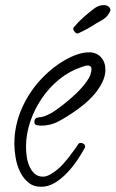

<svg xmlns="http://www.w3.org/2000/svg" viewBox="-20 -675 445 739"><path d="M385.7 -407.2Q385.7 -382.8 374 -358.9Q362.3 -335 344.2 -313.5Q326.2 -292 304.7 -274.4Q283.2 -256.8 264.6 -244.1Q236.3 -224.6 205.6 -208Q174.8 -191.4 138.7 -191.4Q130.9 -191.4 121.6 -193.4Q112.3 -195.3 112.3 -206.1Q112.3 -219.7 125 -222.7Q127.9 -223.6 131.8 -223.6Q135.7 -223.6 139.6 -224.6Q150.4 -226.6 160.6 -231.4Q170.9 -236.3 181.6 -242.2Q198.2 -252.9 223.6 -272.5Q249 -292 273.4 -315.4Q297.9 -338.9 314.9 -363.3Q332 -387.7 332 -409.2Q332 -422.9 317.4 -422.9Q311.5 -422.9 305.7 -420.9Q299.8 -418.9 293.9 -417Q247.1 -401.4 208 -369.6Q168.9 -337.9 140.6 -295.9Q112.3 -253.9 96.2 -206.1Q80.1 -158.2 80.1 -110.4Q80.1 -94.7 82.5 -74.7Q85 -54.7 92.3 -37.1Q99.6 -19.5 112.3 -7.3Q125 4.9 145.5 4.9Q153.3 4.9 160.2 2.4Q167 0 173.8 -3.9Q200.2 -18.6 222.7 -43.5Q245.1 -68.4 262.7 -93.8Q267.6 -99.6 272 -106.4Q276.4 -113.3 281.2 -120.1Q284.2 -125 291 -125Q296.9 -125 302.2 -121.1Q307.6 -117.2 307.6 -110.4Q307.6 -108.4 305.7 -104.5Q293.9 -83 276.4 -57.1Q258.8 -31.2 237.3 -8.8Q215.8 13.7 190.9 28.8Q166 43.9 138.7 43.9Q108.4 43.9 88.4 26.9Q68.4 9.8 56.6 -15.1Q44.9 -40 40 -68.8Q35.2 -97.7 35.2 -121.1Q35.2 -195.3 66.4 -263.2Q97.7 -331.1 150.4 -382.8Q166 -398.4 186.5 -414.6Q207 -430.7 230 -443.8Q252.9 -457 276.9 -465.3Q300.8 -473.6 323.2 -473.6Q351.6 -473.6 368.7 -454.6Q385.7 -435.5 385.7 -407.2ZM405.3 -634.8Q396.5 -613.3 378.9 -601.6Q372.1 -596.7 365.2 -593.3Q358.4 -589.8 350.6 -585Q318.4 -563.5 279.3 -545.9Q273.4 -545.9 267.6 -552.2Q261.7 -558.6 261.7 -564.5Q261.7 -565.4 262.2 -566.4Q262.7 -567.4 262.7 -568.4Q280.3 -589.8 301.8 -608.9Q323.2 -627.9 345.7 -644.5Q361.3 -655.3 379.9 -655.3Q389.6 -655.3 397 -650.4Q404.3 -645.5 405.3 -634.8Z"/></svg>

Font: Calligraffitti
Style: Regular
Weight: 400
Designer: Dathan Boardman
Foundry: Open Window
Version: Version 1.001